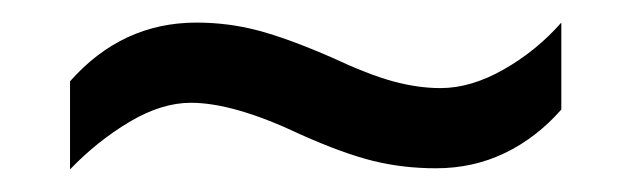

<svg xmlns="http://www.w3.org/2000/svg" viewBox="-20 -411 560 170"><path d="M246 -292Q187 -320 149 -320Q123 -320 94.5 -303Q66 -286 42 -261V-339Q88 -391 154 -391Q182 -391 208.5 -384Q235 -377 274 -360Q306 -345 328 -339Q350 -333 370 -333Q397 -333 426 -349.5Q455 -366 477 -391V-314Q455 -289 427 -275.5Q399 -262 366 -262Q337 -262 310.5 -268.5Q284 -275 246 -292Z"/></svg>

Font: Noto Sans Telugu SemiCondensed
Style: Regular
Weight: 400
Width: 4
Designer: Jelle Bosma - Monotype Design Team
Foundry: Monotype Imaging Inc.
Version: Version 2.005; ttfautohint (v1.8.4.7-5d5b)